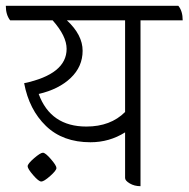

<svg xmlns="http://www.w3.org/2000/svg" viewBox="-23 -620 648 660"><path d="M605 -550H460V20Q439 20 423 10.5Q407 1 407 -8V-165Q353 -131 288 -131Q193 -131 135 -187Q77 -243 60 -334Q206 -365 206 -452Q206 -496 158 -550H12Q-3 -569 -3 -600H590Q605 -582 605 -550ZM407 -550H207Q261 -500 261 -445.5Q261 -391 220 -352Q179 -313 110 -297Q151 -185 274 -185Q357 -185 407 -235ZM72 -48.5Q72 -57 94 -76Q116 -95 124.5 -95Q133 -95 152 -73Q171 -51 171 -42.5Q171 -34 149.5 -15Q128 4 119 4Q110 4 91 -18Q72 -40 72 -48.5Z"/></svg>

Font: Karma Light
Style: Regular
Weight: 300
Designer: Joana Correia
Foundry: Indian Type Foundry
Version: Version 1.202;PS 1.0;hotconv 1.0.78;makeotf.lib2.5.61930; tt